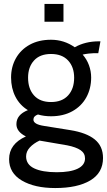

<svg xmlns="http://www.w3.org/2000/svg" viewBox="-20 -701 541 971"><path d="M26 104Q26 27 111 -11Q63 -35 63 -73Q63 -121 121 -144Q80 -169 58 -212Q36 -255 36 -309Q36 -363 60.5 -406.5Q85 -450 130.5 -475Q176 -500 238 -500Q304 -500 358 -462Q411 -492 480 -492H488L477 -432H454Q445 -432 428 -430Q411 -428 398 -425Q419 -401 430 -371Q441 -341 441 -309Q441 -253 416.5 -208.5Q392 -164 346 -138.5Q300 -113 238 -113Q202 -113 172 -122Q149 -114 149 -96Q149 -72 204 -64L335 -43Q417 -30 459 4Q501 38 501 98Q501 173 436.5 211.5Q372 250 259 250Q155 250 90.5 212Q26 174 26 104ZM355 -308Q355 -362 324.5 -395Q294 -428 238 -428Q182 -428 152 -395Q122 -362 122 -308Q122 -252 152 -218.5Q182 -185 238 -185Q294 -185 324.5 -218.5Q355 -252 355 -308ZM410 100Q410 74 387.5 58.5Q365 43 320 34L180 10Q150 24 131 44.5Q112 65 112 90Q112 131 153 150.5Q194 170 267 170Q336 170 373 152Q410 134 410 100ZM205 -681H301V-591H205Z"/></svg>

Font: Cabin
Style: Regular
Weight: 400
Designer: Pablo Impallari
Foundry: Pablo Impallari. http://www.impallari.com Igino Marini. http://www.ikern.com
Version: Version 2.001